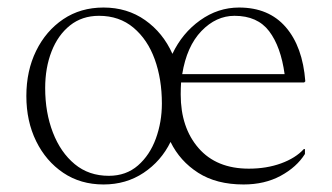

<svg xmlns="http://www.w3.org/2000/svg" viewBox="-20 -480 881 510"><path d="M255 10Q194 10 148 -21Q102 -52 76 -105Q50 -158 50 -225Q50 -292 76 -345Q102 -398 148 -429Q194 -460 255 -460Q318 -460 365.5 -426.5Q413 -393 438 -337Q464 -392 511.5 -426Q559 -460 615 -460Q694 -460 739 -408Q784 -356 791 -264L788 -261H461Q460 -246 460 -229Q460 -141 507.5 -86.5Q555 -32 641 -32Q688 -32 726.5 -46Q765 -60 787 -84H790V-71Q768 -36 725.5 -13Q683 10 627 10Q555 10 506.5 -21Q458 -52 433 -103Q408 -52 361.5 -21Q315 10 255 10ZM603 -438Q554 -438 515 -397.5Q476 -357 464 -283H736Q726 -356 695 -397Q664 -438 603 -438ZM269 -13Q315 -13 346.5 -40.5Q378 -68 394 -112Q410 -156 410 -205Q410 -270 391 -322.5Q372 -375 334.5 -406.5Q297 -438 243 -438Q198 -438 166 -412.5Q134 -387 117 -343.5Q100 -300 100 -246Q100 -181 120.5 -128Q141 -75 178.5 -44Q216 -13 269 -13Z"/></svg>

Font: Spectral ExtraLight
Style: Regular
Weight: 275
Designer: Jean-Baptiste Levee
Foundry: Production Type
Version: Version 2.001